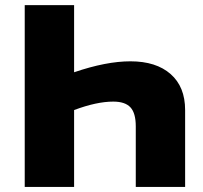

<svg xmlns="http://www.w3.org/2000/svg" viewBox="-20 -734 799 754"><path d="M77.1 -713.9H271V-450.2Q397 -493.2 492.2 -493.2Q593.3 -493.2 650.1 -443.1Q707 -393.1 707 -301.8V0H513.2V-237.8Q513.2 -290 492.2 -312.5Q471.2 -335 424.8 -335Q359.4 -335 271 -301.8V0H77.1Z"/></svg>

Font: Open Sans ExtBd
Style: Bold
Weight: 800
Foundry: Ascender Corporation
Version: Version 1.10